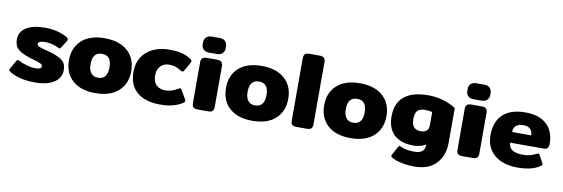

<svg xmlns="http://www.w3.org/2000/svg" viewBox="-59 -1134 5153 1758"><g transform="rotate(10 2518.0 -255.0)"><path d="M42 -37Q23 -49 23 -58Q23 -63 28 -73L70 -148Q76 -160 85 -160Q91 -160 102 -154Q130 -139 173.5 -126.5Q217 -114 251 -114Q283 -114 297 -120.5Q311 -127 311 -142Q311 -156 291.5 -165.5Q272 -175 221 -190L199 -196Q116 -221 79 -253Q42 -285 42 -344Q42 -417 105 -456Q168 -495 274 -495Q340 -495 389 -483Q438 -471 483 -447Q501 -437 501 -425Q501 -418 495 -407L454 -342Q447 -331 440 -331Q434 -331 424 -337Q400 -350 368 -358Q336 -366 306 -366Q237 -366 237 -336Q237 -322 259.5 -312.5Q282 -303 329 -292Q340 -289 359.5 -284Q379 -279 392 -274Q440 -257 466 -239.5Q492 -222 503 -198.5Q514 -175 514 -139Q514 -96 488 -61.5Q462 -27 408 -6Q354 15 275 15Q134 15 42 -37Z M545 -240Q545 -358 621 -426.5Q697 -495 834 -495Q971 -495 1047.5 -426.5Q1124 -358 1124 -240Q1124 -122 1047.5 -53.5Q971 15 834 15Q697 15 621 -53.5Q545 -122 545 -240ZM922 -240Q922 -350 834 -350Q746 -350 746 -240Q746 -184 769 -156Q792 -128 834 -128Q922 -128 922 -240Z M1145 -239Q1145 -315 1180 -373Q1215 -431 1281.5 -463Q1348 -495 1439 -495Q1508 -495 1555.5 -482Q1603 -469 1640 -442Q1651 -435 1651 -424Q1651 -416 1643 -403L1602 -332Q1595 -318 1585 -318Q1579 -318 1566 -326Q1539 -343 1515.5 -351Q1492 -359 1457 -359Q1407 -359 1376.5 -327Q1346 -295 1346 -239Q1346 -182 1377 -151.5Q1408 -121 1462 -121Q1494 -121 1520 -130Q1546 -139 1573 -155Q1587 -163 1593 -163Q1602 -163 1609 -149L1654 -72Q1659 -62 1659 -56Q1659 -47 1647 -39Q1605 -12 1555.5 1.5Q1506 15 1437 15Q1297 15 1221 -50Q1145 -115 1145 -239Z M1726 -593V-617Q1726 -643 1744 -661.5Q1762 -680 1796 -680H1868Q1903 -680 1921 -661.5Q1939 -643 1939 -617V-593Q1939 -568 1921 -549.5Q1903 -531 1868 -531H1796Q1762 -531 1744 -549.5Q1726 -568 1726 -593ZM1731 -50V-429Q1731 -455 1743 -467.5Q1755 -480 1784 -480H1880Q1909 -480 1921.5 -467.5Q1934 -455 1934 -429V-50Q1934 -24 1921.5 -12Q1909 0 1880 0H1784Q1755 0 1743 -12Q1731 -24 1731 -50Z M2005 -240Q2005 -358 2081 -426.5Q2157 -495 2294 -495Q2431 -495 2507.5 -426.5Q2584 -358 2584 -240Q2584 -122 2507.5 -53.5Q2431 15 2294 15Q2157 15 2081 -53.5Q2005 -122 2005 -240ZM2382 -240Q2382 -350 2294 -350Q2206 -350 2206 -240Q2206 -184 2229 -156Q2252 -128 2294 -128Q2382 -128 2382 -240Z M2650 -50V-629Q2650 -655 2662 -667.5Q2674 -680 2702 -680H2799Q2828 -680 2840 -667.5Q2852 -655 2852 -629V-50Q2852 -24 2840 -12Q2828 0 2799 0H2702Q2673 0 2661.5 -12Q2650 -24 2650 -50Z M2918 -240Q2918 -358 2994 -426.5Q3070 -495 3207 -495Q3344 -495 3420.5 -426.5Q3497 -358 3497 -240Q3497 -122 3420.5 -53.5Q3344 15 3207 15Q3070 15 2994 -53.5Q2918 -122 2918 -240ZM3295 -240Q3295 -350 3207 -350Q3119 -350 3119 -240Q3119 -184 3142 -156Q3165 -128 3207 -128Q3295 -128 3295 -240Z M3611 122Q3604 116 3604 109Q3604 104 3607 99L3650 20Q3653 15 3656.5 11.5Q3660 8 3664 8Q3666 8 3676 12Q3723 36 3806 36Q3853 36 3877 16Q3901 -4 3901 -49Q3881 -35 3851 -26.5Q3821 -18 3787 -18Q3668 -18 3605.5 -77Q3543 -136 3543 -248Q3543 -370 3619 -432.5Q3695 -495 3844 -495Q3919 -495 3987 -474Q4055 -453 4100 -421V-102Q4100 20 4030 95Q3960 170 3826 170Q3766 170 3703.5 156.5Q3641 143 3611 122ZM3903 -228V-349Q3882 -358 3833 -358Q3789 -358 3766.5 -336Q3744 -314 3744 -257Q3744 -206 3765 -182.5Q3786 -159 3831 -159Q3903 -159 3903 -228Z M4186 -593V-617Q4186 -643 4204 -661.5Q4222 -680 4256 -680H4328Q4363 -680 4381 -661.5Q4399 -643 4399 -617V-593Q4399 -568 4381 -549.5Q4363 -531 4328 -531H4256Q4222 -531 4204 -549.5Q4186 -568 4186 -593ZM4191 -50V-429Q4191 -455 4203 -467.5Q4215 -480 4244 -480H4340Q4369 -480 4381.5 -467.5Q4394 -455 4394 -429V-50Q4394 -24 4381.5 -12Q4369 0 4340 0H4244Q4215 0 4203 -12Q4191 -24 4191 -50Z M4465 -234Q4465 -361 4537 -428Q4609 -495 4744 -495Q4876 -495 4944.5 -429.5Q5013 -364 5013 -248Q5013 -198 4969 -198H4655Q4655 -155 4687.5 -132Q4720 -109 4786 -109Q4827 -109 4854.5 -116.5Q4882 -124 4910 -139Q4922 -144 4926 -144Q4935 -144 4941 -132L4975 -68Q4980 -58 4980 -53Q4980 -44 4968 -36Q4927 -9 4875 3Q4823 15 4756 15Q4672 15 4606.5 -13Q4541 -41 4503 -97Q4465 -153 4465 -234ZM4833 -297Q4833 -335 4811 -356Q4789 -377 4745 -377Q4701 -377 4678 -355.5Q4655 -334 4655 -297Z"/></g></svg>

Font: Mitr SemiBold
Style: Regular
Weight: 600
Designer: Thanarat Vachiruckul
Foundry: Cadson Demak
Version: Version 1.003